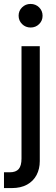

<svg xmlns="http://www.w3.org/2000/svg" viewBox="-49 -750 282 974"><path d="M60.1 -515.6H152.8V67.4Q152.8 106.9 136.5 137.9Q120.1 168.9 88.4 186.5Q56.6 204.1 10.7 204.1H-28.8V124H0.5Q31.7 124 45.9 107.4Q60.1 90.8 60.1 54.2ZM106.4 -610.4Q80.6 -610.4 63 -627.9Q45.4 -645.5 45.4 -670.4Q45.4 -695.3 63 -712.6Q80.6 -730 106 -730Q131.8 -730 149.4 -712.6Q167 -695.3 167 -669.9Q167 -645 149.4 -627.7Q131.8 -610.4 106.4 -610.4Z"/></svg>

Font: Inter Cardless Display
Style: Regular
Weight: 400
Designer: Rasmus Andersson
Foundry: rsms
Version: Version 4.001;git-9221beed3